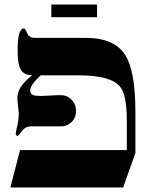

<svg xmlns="http://www.w3.org/2000/svg" viewBox="-20 -831 656 851"><path d="M316.9 -338.9Q316.9 -307.1 294.4 -287.6Q275.4 -271 252 -271H119.1Q92.3 -271 77.1 -250Q62 -229 58.1 -229Q49.8 -229 49.8 -238.8Q49.8 -244.1 56.4 -272.5Q63 -300.8 63 -327.1Q63 -336.9 60.1 -359.4Q57.1 -381.8 57.1 -397Q57.1 -447.8 123 -497.1Q85.4 -497.6 70.8 -524.4Q58.1 -548.3 58.1 -606.9Q58.1 -705.1 85.9 -705.1Q91.8 -705.1 100.3 -684.1Q108.9 -663.1 134.8 -663.1H360.8Q486.8 -663.1 535.2 -586.9Q580.1 -516.1 580.1 -336.9V-152.8L525.9 0H25.9L68.8 -166H542V-298.8Q542 -410.6 512.2 -446.8Q470.2 -497.1 330.1 -497.1H160.2Q113.8 -454.1 113.8 -430.2Q113.8 -412.6 131.3 -408.2Q138.7 -405.8 163.1 -405.8Q172.4 -405.8 199 -407.5Q225.6 -409.2 252 -409.2Q275.9 -409.2 294.9 -391.1Q316.9 -371.1 316.9 -338.9ZM410.2 -754.9H207.5V-811H410.2Z"/></svg>

Font: Ezra SIL
Style: Regular
Weight: 400
Designer: Development by SIL's NRSI team. OpenType tables by Ralph Hancock ( hancock@dircon.co.uk )
Foundry: SIL International, Version 2.51: 2007
Version: Version 2.51, 2007